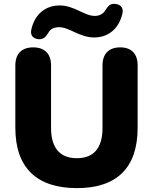

<svg xmlns="http://www.w3.org/2000/svg" viewBox="-20 -958 788 989"><path d="M180 -756C204 -755 215 -767 229 -789C238 -807 257 -818 284 -818C337 -818 390 -765 465 -765C537 -765 593 -809 611 -890C617 -919 600 -936 572 -938C547 -940 537 -927 523 -906C513 -888 494 -876 468 -876C415 -876 362 -930 287 -930C215 -930 158 -885 141 -804C135 -775 152 -758 180 -756ZM376 11C581 11 689 -93 689 -300V-621C689 -681 657 -714 599 -714C541 -714 508 -681 508 -621V-298C508 -195 462 -143 376 -143C290 -143 243 -195 243 -298V-621C243 -681 210 -714 151 -714C92 -714 59 -681 59 -621V-300C59 -93 170 11 376 11Z"/></svg>

Font: Nunito Black
Style: Regular
Weight: 900
Designer: Vernon Adams
Foundry: Vernon Adams
Version: Version 3.602